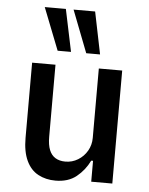

<svg xmlns="http://www.w3.org/2000/svg" viewBox="-54 -790 655 843"><g transform="rotate(5 274.0 -368.5)"><path d="M222 9Q179 9 145.5 -9Q112 -27 93.5 -66.5Q75 -106 75 -167V-498H178V-180Q178 -145 187 -122.5Q196 -100 214 -89Q232 -78 258 -78Q288 -78 313.5 -93.5Q339 -109 354 -135Q369 -161 369 -192V-498H472V0H379V-92H371Q350 -49 314 -20Q278 9 222 9ZM308 -560 236 -746H331L369 -560ZM182 -560 109 -746H202L241 -560Z"/></g></svg>

Font: Nunito Sans 7pt Condensed SemiBold
Style: Regular
Weight: 600
Width: 3
Designer: Vernon Adams
Foundry: Vernon Adams
Version: Version 3.101;gftools[0.9.27]